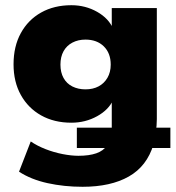

<svg xmlns="http://www.w3.org/2000/svg" viewBox="-20 -526 677 737"><path d="M297 191Q226 191 162.5 177Q99 163 53 133L98 17Q123 34 155 46.5Q187 59 220.5 65.5Q254 72 281 72Q322 72 349.5 62.5Q377 53 391 32L405 42H275V-36H422L406 -7Q408 -14 408.5 -21.5Q409 -29 409 -37V-144H415Q398 -105 353 -80Q308 -55 254 -55Q188 -55 138 -83Q88 -111 60 -161.5Q32 -212 32 -279Q32 -348 60 -399Q88 -450 138 -478Q188 -506 254 -506Q308 -506 353 -480.5Q398 -455 415 -414L409 -409V-495H582V-69Q582 -57 581 -44.5Q580 -32 578 -17L571 -36H634V42H553L569 29Q544 112 474.5 151.5Q405 191 297 191ZM308 -183Q337 -183 358.5 -194.5Q380 -206 392.5 -227.5Q405 -249 405 -278Q405 -322 378.5 -348Q352 -374 308 -374Q280 -374 258 -362.5Q236 -351 224 -329.5Q212 -308 212 -278Q212 -248 224 -226.5Q236 -205 258 -194Q280 -183 308 -183Z"/></svg>

Font: Nunito Sans 11pt Black
Style: Regular
Weight: 900
Version: Version 3.101;gftools[0.9.27]